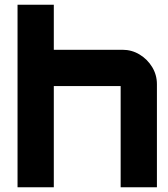

<svg xmlns="http://www.w3.org/2000/svg" viewBox="-20 -790 708 810"><path d="M54 0V-770H207V-580H497Q536 -580 569 -560Q602 -540 622 -507Q642 -474 642 -435V0H489V-427Q489 -427 489 -427Q489 -427 489 -427H207Q207 -427 207 -427Q207 -427 207 -427V0Z"/></svg>

Font: Orbitron Black
Style: Regular
Weight: 900
Designer: Matt McInerney
Foundry: The League of Moveable Type
Version: Version 2.001